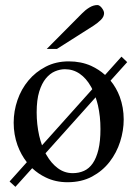

<svg xmlns="http://www.w3.org/2000/svg" viewBox="-20 -701 540 754"><path d="M465.8 -231.9Q465.8 -188.5 451.9 -144.8Q438 -101.1 410.4 -65.4Q382.8 -29.8 341.6 -7.6Q300.3 14.6 245.1 14.6Q197.8 14.6 159.2 -4.4Q130.4 -18.1 106.4 -40.5L40.5 32.7L17.6 11.7L85.4 -64Q62.5 -93.3 48.8 -130.4Q33.7 -172.4 33.7 -219.2Q33.7 -264.6 48.6 -307.9Q63.5 -351.1 91.6 -384.8Q119.6 -418.5 159.7 -439.2Q199.7 -460 250 -460Q298.3 -460 337.9 -442.4Q368.7 -428.2 392.6 -406.7L457 -478.5L479.5 -457L414.1 -384.3Q437 -356.4 450.2 -321.3Q465.8 -278.8 465.8 -231.9ZM336.9 -361.3Q318.8 -393.6 293 -411.4Q267.1 -429.2 234.9 -429.2Q215.8 -429.2 196 -420.9Q176.3 -412.6 160.2 -393.1Q144 -373.5 134 -341.1Q124 -308.6 124 -259.8Q124 -212.9 133.8 -168.5Q136.2 -158.7 138.9 -149.2Q141.6 -139.6 145 -130.4L342.3 -350.6Q341.3 -353.5 339.8 -356.2Q338.4 -358.9 336.9 -361.3ZM374.5 -194.3Q374.5 -219.2 372.1 -242.2Q369.6 -265.1 364.7 -287.1Q362.8 -295.4 360.4 -303.2L355.5 -318.8L158.7 -99.1L162.6 -92.3Q181.2 -59.6 207.3 -40.3Q233.4 -21 265.6 -21Q289.6 -21 309.8 -30Q330.1 -39.1 344.2 -59.6Q358.4 -80.1 366.5 -113.3Q374.5 -146.5 374.5 -194.3ZM388.7 -649.4Q388.7 -635.3 376.2 -623Q363.8 -610.8 348.1 -600.6L203.6 -508.8H163.6L302.2 -648.4Q314.9 -661.6 330.8 -671.4Q346.7 -681.2 362.8 -681.2Q366.7 -681.2 371.1 -678.2Q375.5 -675.3 379.4 -670.4Q383.3 -665.5 386 -659.9Q388.7 -654.3 388.7 -649.4Z"/></svg>

Font: Doulos SIL Phon
Style: Regular
Weight: 400
Designer: Walt Agee, Victor Gaultney, Peter Martin, Debbi Hosken, Becca Hirsbrunner
Foundry: SIL International
Version: Version 5.000